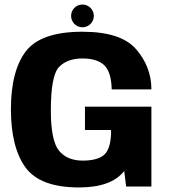

<svg xmlns="http://www.w3.org/2000/svg" viewBox="-20 -820 744 844"><path d="M327 4C422 4 488.5 -20 526 -68.5L534.5 0H645.5V-351H353.5V-248.5H468V-229.5C466 -184.5 455.5 -154 436 -138C416.5 -122 385.5 -114 343.5 -114C298 -114 263.5 -128.5 239.5 -157.5C215.5 -186.5 203.5 -245.5 203.5 -334C203.5 -436.5 215.5 -500.5 239.5 -525.5C263.5 -550.5 298 -563 342.5 -563C385.5 -563 417 -553 438 -533.5C458.5 -514 470 -478.5 471 -427H645.5C645.5 -493 623 -552 578.5 -603.5C534 -655 455.5 -680.5 342 -680.5C221 -680.5 138.5 -652 94 -595C50 -537.5 28 -452.5 28 -340C28 -228 49.5 -143 92 -84C135 -25.5 213 4 327 4ZM342.5 -700C370 -700 392.5 -722.5 392.5 -750C392.5 -778 370 -800 342.5 -800C314.5 -800 292.5 -778 292.5 -750C292.5 -722.5 315 -700 342.5 -700Z"/></svg>

Font: Anybody
Style: Bold
Weight: 700
Designer: Tyler Finck
Foundry: Etcetera Type Company
Version: Version 1.110